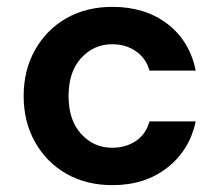

<svg xmlns="http://www.w3.org/2000/svg" viewBox="-20 -528 640 560"><path d="M308 12Q232 12 174 -21Q116 -54 82.5 -113Q49 -172 49 -248Q49 -324 82.5 -383Q116 -442 174 -475Q232 -508 308 -508Q403 -508 468 -458.5Q533 -409 551 -322H416Q406 -358 376.5 -378.5Q347 -399 307 -399Q254 -399 217 -359Q180 -319 180 -248Q180 -177 217 -137Q254 -97 307 -97Q347 -97 376.5 -117Q406 -137 416 -174H551Q533 -90 468 -39Q403 12 308 12Z"/></svg>

Font: Firefly Display
Style: Bold
Weight: 700
Designer: Colophon Foundry, Jonny Pinhorn
Foundry: Colophon Foundry
Version: Version 1.200; ttfautohint (v1.8.3)